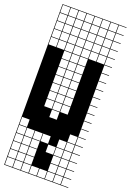

<svg xmlns="http://www.w3.org/2000/svg" viewBox="-197 -874 822 1208"><g transform="rotate(20 214.5 -269.5)"><path d="M325 -803.6V-753.6H375V-803.6ZM271.4 -700H321.4V-750H271.4ZM325 -700H375V-750H325ZM217.9 -700H267.9V-750H217.9ZM164.3 -700H214.3V-750H164.3ZM110.7 -700H160.7V-750H110.7ZM57.1 -700H107.1V-750H57.1ZM3.6 -700H53.6V-750H3.6ZM325 -646.4H375V-696.4H325ZM271.4 -646.4H321.4V-696.4H271.4ZM217.9 -646.4H267.9V-696.4H217.9ZM164.3 -646.4H214.3V-696.4H164.3ZM110.7 -646.4H160.7V-696.4H110.7ZM57.1 -646.4H107.1V-696.4H57.1ZM3.6 -646.4H53.6V-696.4H3.6ZM325 -592.9H375V-642.9H325ZM271.4 -592.9H321.4V-642.9H271.4ZM217.9 -592.9H267.9V-642.9H217.9ZM164.3 -592.9H214.3V-642.9H164.3ZM110.7 -592.9H160.7V-642.9H110.7ZM57.1 -592.9H107.1V-642.9H57.1ZM3.6 -592.9H53.6V-642.9H3.6ZM325 -539.3H375V-589.3H325ZM271.4 -539.3H321.4V-589.3H271.4ZM217.9 -539.3H267.9V-589.3H217.9ZM164.3 -539.3H214.3V-589.3H164.3ZM110.7 -539.3H160.7V-589.3H110.7ZM57.1 -539.3H107.1V-589.3H57.1ZM3.6 -539.3H53.6V-589.3H3.6ZM110.7 -485.7H160.7V-535.7H110.7ZM217.9 -485.7H267.9V-535.7H217.9ZM164.3 -485.7H214.3V-535.7H164.3ZM164.3 -432.1H214.3V-482.1H164.3ZM217.9 -432.1H267.9V-482.1H217.9ZM110.7 -432.1H160.7V-482.1H110.7ZM164.3 -378.6H214.3V-428.6H164.3ZM217.9 -378.6H267.9V-428.6H217.9ZM110.7 -378.6H160.7V-428.6H110.7ZM110.7 -325H160.7V-375H110.7ZM217.9 -325H267.9V-375H217.9ZM164.3 -325H214.3V-375H164.3ZM217.9 -271.4H267.9V-321.4H217.9ZM110.7 -271.4H160.7V-321.4H110.7ZM164.3 -271.4H214.3V-321.4H164.3ZM110.7 -217.9H160.7V-267.9H110.7ZM217.9 -217.9H267.9V-267.9H217.9ZM164.3 -217.9H214.3V-267.9H164.3ZM217.9 -164.3H267.9V-214.3H217.9ZM110.7 -164.3H160.7V-214.3H110.7ZM164.3 -164.3H214.3V-214.3H164.3ZM164.3 -110.7H214.3V-160.7H164.3ZM3.6 -3.6H53.6V-53.6H3.6ZM325 -3.6H375V-53.6H325ZM164.3 50H214.3V0H164.3ZM3.6 50H53.6V0H3.6ZM271.4 50H321.4V0H271.4ZM325 50H375V0H325ZM57.1 50H107.1V0H57.1ZM217.9 50H267.9V0H217.9ZM110.7 50H160.7V0H110.7ZM164.3 103.6H214.3V53.6H164.3ZM271.4 103.6H321.4V53.6H271.4ZM3.6 103.6H53.6V53.6H3.6ZM325 103.6H375V53.6H325ZM57.1 103.6H107.1V53.6H57.1ZM217.9 103.6H267.9V53.6H217.9ZM110.7 103.6H160.7V53.6H110.7ZM110.7 157.1H160.7V107.1H110.7ZM164.3 157.1H214.3V107.1H164.3ZM271.4 157.1H321.4V107.1H271.4ZM217.9 157.1H267.9V107.1H217.9ZM57.1 157.1H107.1V107.1H57.1ZM325 157.1H375V107.1H325ZM3.6 157.1H53.6V107.1H3.6ZM164.3 210.7H214.3V160.7H164.3ZM217.9 210.7H267.9V160.7H217.9ZM110.7 210.7H160.7V160.7H110.7ZM271.4 210.7H321.4V160.7H271.4ZM57.1 210.7H107.1V160.7H57.1ZM325 210.7H375V160.7H325ZM3.6 210.7H53.6V160.7H3.6ZM164.3 264.3H214.3V214.3H164.3ZM3.6 264.3H53.6V214.3H3.6ZM217.9 264.3H267.9V214.3H217.9ZM110.7 264.3H160.7V214.3H110.7ZM271.4 264.3H321.4V214.3H271.4ZM325 264.3H375V214.3H325ZM57.1 264.3H107.1V214.3H57.1ZM271.4 -803.6V-753.6H321.4V-803.6ZM217.9 -803.6V-753.6H267.9V-803.6ZM164.3 -803.6V-753.6H214.3V-803.6ZM110.7 -803.6V-753.6H160.7V-803.6ZM57.1 -803.6V-753.6H107.1V-803.6ZM3.6 -803.6V-753.6H53.6V-803.6ZM428.6 -803.6H378.6V-753.6H428.6V-750H378.6V-700H428.6V-696.4H378.6V-646.4H428.6V-642.9H378.6V-592.9H428.6V-589.3H378.6V-539.3H428.6V-535.7H378.6V-485.7H428.6V-482.1H378.6V-432.1H428.6V-428.6H378.6V-378.6H428.6V-375H378.6V-325H428.6V-321.4H378.6V-271.4H428.6V-267.9H378.6V-217.9H428.6V-214.3H378.6V-164.3H428.6V-160.7H378.6V-110.7H428.6V-107.1H378.6V-57.1H428.6V-53.6H378.6V-3.6H428.6V0H378.6V50H428.6V53.6H378.6V103.6H428.6V107.1H378.6V157.1H428.6V160.7H378.6V210.7H428.6V214.3H378.6V264.3H428.6V267.9H0V-807.1H428.6ZM267.9 0V53.6H214.3V0ZM214.3 53.6V107.1H160.7V53.6ZM214.3 107.1V160.7H160.7V107.1ZM267.9 107.1V160.7H214.3V107.1ZM160.7 160.7H214.3V214.3H160.7ZM214.3 160.7H267.9V214.3H214.3Z"/></g></svg>

Font: Jersey 10 Charted
Style: Regular
Weight: 400
Designer: Sarah Cadigan-Fried
Version: Version 1.000; ttfautohint (v1.8.4.7-5d5b)